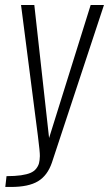

<svg xmlns="http://www.w3.org/2000/svg" viewBox="-20 -598 433 762"><path d="M1 144 5.9 101.1Q39.6 101.1 63.2 97.7Q86.9 94.2 101.1 88.1Q115.2 82 123.5 71.5Q131.8 61 134.8 49.8Q137.7 38.6 138.2 21.5Q138.7 6.8 130.4 -58.6L63.5 -578.1H116.2L174.8 -50.3L339.8 -578.1H392.6L186 47.4Q168.5 98.6 130.9 121.3Q93.3 144 23.4 144Z"/></svg>

Font: Oswald
Style: Extra-Light
Weight: 200
Designer: Vernon Adams
Foundry: Vernon Adams
Version: 3.0; ttfautohint (v0.94.23-7a4d-dirty) -l 8 -r 50 -G 200 -x 